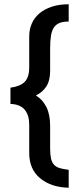

<svg xmlns="http://www.w3.org/2000/svg" viewBox="-20 -725 365 900"><path d="M302 -624Q276 -624 259.5 -617.5Q243 -611 233 -596.5Q223 -582 219 -558Q215 -534 215 -498V-393Q215 -347 197 -319.5Q179 -292 150 -279V-276Q179 -259 197 -224Q215 -189 215 -135V-30Q215 -1 219 17.5Q223 36 233 47Q243 58 260 63Q277 68 302 71V155Q219 153 168 110.5Q117 68 117 -7V-140Q117 -185 96 -210.5Q75 -236 29 -238V-314Q74 -320 95.5 -341Q117 -362 117 -410V-555Q117 -587 129 -614.5Q141 -642 164.5 -662Q188 -682 222.5 -693.5Q257 -705 302 -705Z"/></svg>

Font: Mukta Mahee
Style: Bold
Weight: 700
Designer: Shuchita Grover, Noopur Datye, Girish Dalvi, Yashodeep Gholap
Foundry: Ek Type
Version: Version 2.538;PS 1.000;hotconv 16.6.51;makeotf.lib2.5.65220;